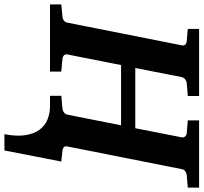

<svg xmlns="http://www.w3.org/2000/svg" viewBox="-61 -665 916 864"><g transform="rotate(90 397.0 -233.0)"><path d="M752 -615.2Q743.2 -614.3 735.4 -608.4Q727.5 -602.5 726.1 -592.8L624 -78.1Q621.6 -68.4 627.2 -62.7Q632.8 -57.1 642.1 -56.2L691.9 -50.8L642.1 205.1H568.8Q579.6 149.4 573.2 110.4Q566.9 71.3 548.3 46.6Q529.8 22 502 11Q474.1 0 442.9 0H396V-50.8L455.1 -56.2Q463.4 -57.1 470.9 -62.7Q478.5 -68.4 481 -78.1L528.8 -319.8H257.8L210 -78.1Q208.5 -68.4 214.1 -62.7Q219.7 -57.1 228 -56.2L287.1 -50.8V0H-15.1V-50.8L41 -56.2Q50.3 -57.1 57.9 -62.7Q65.4 -68.4 66.9 -78.1L168.9 -592.8Q171.4 -602.5 165.8 -608.4Q160.2 -614.3 150.9 -615.2L95.2 -620.1V-670.9H397V-620.1L337.9 -615.2Q329.6 -614.3 322 -608.4Q314.5 -602.5 312 -592.8L271 -383.8H542L583 -592.8Q584.5 -602.5 578.9 -608.4Q573.2 -614.3 564.9 -615.2L506.8 -620.1V-670.9H809.1V-620.1Z"/></g></svg>

Font: Charis SIL
Style: Bold Italic
Weight: 700
Italic angle: -11°
Foundry: SIL International
Version: Version 4.112